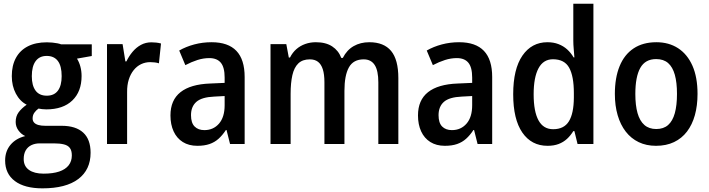

<svg xmlns="http://www.w3.org/2000/svg" viewBox="-20 -780 3843 1040"><path d="M210 240.2Q113.3 240.2 60.5 200.7Q7.8 161.1 7.8 89.4Q7.8 39.1 36.9 4.4Q65.9 -30.3 116.7 -43Q95.2 -52.7 80.1 -73.2Q64.9 -93.8 64.9 -119.6Q64.9 -149.4 80.3 -170.9Q95.7 -192.4 124.5 -212.9Q87.9 -231.4 65.9 -272.9Q43.9 -314.5 43.9 -367.7Q43.9 -425.3 66.2 -466.3Q88.4 -507.3 130.9 -529.1Q173.3 -550.8 233.9 -550.8Q249 -550.8 263.9 -549.3Q278.8 -547.9 291 -545.4Q303.2 -543 310.5 -540H477.1V-476.6L397 -462.4Q409.2 -442.9 415.5 -418.9Q421.9 -395 421.9 -368.2Q421.9 -283.7 371.6 -235.6Q321.3 -187.5 230.5 -187.5Q206.5 -188 188.5 -191.9Q174.3 -181.6 165.5 -168.7Q156.7 -155.8 156.7 -138.2Q156.7 -125 164.6 -116.2Q172.4 -107.4 187.7 -103Q203.1 -98.6 225.6 -98.6H314.5Q390.1 -98.6 430.4 -62Q470.7 -25.4 470.7 47.4Q470.7 139.6 403.8 189.9Q336.9 240.2 210 240.2ZM216.3 160.6Q266.6 160.6 300.5 149.2Q334.5 137.7 351.8 115.5Q369.1 93.3 369.1 62Q369.1 35.6 358.4 21.5Q347.7 7.3 325.9 2Q304.2 -3.4 271.5 -3.4H195.3Q169.9 -3.4 150.1 6.1Q130.4 15.6 119.4 34.4Q108.4 53.2 108.4 81.5Q108.4 120.1 137 140.4Q165.5 160.6 216.3 160.6ZM233.4 -261.7Q273.4 -261.7 293.7 -289.1Q314 -316.4 314 -367.7Q314 -422.9 293.2 -450Q272.5 -477.1 232.9 -477.1Q193.8 -477.1 173.1 -449Q152.3 -420.9 152.3 -367.2Q152.3 -316.9 172.6 -289.3Q192.9 -261.7 233.4 -261.7Z M800.3 -550.8Q812.5 -550.8 826.2 -549.3Q839.8 -547.9 852.1 -544.4L840.8 -437Q831.1 -440.4 818.4 -441.9Q805.7 -443.4 793.5 -443.4Q767.1 -443.4 744.1 -432.4Q721.2 -421.4 704.1 -400.1Q687 -378.9 677.5 -348.9Q668 -318.8 668.5 -280.8V0H559.6V-541H644L659.2 -447.3H664.6Q678.2 -475.6 698 -499.3Q717.8 -522.9 743.4 -536.9Q769 -550.8 800.3 -550.8Z M1126 -551.3Q1215.8 -551.3 1260.5 -504.4Q1305.2 -457.5 1305.2 -362.8V0H1226.1L1207 -75.7H1203.6Q1185.1 -47.4 1163.8 -28.3Q1142.6 -9.3 1115 0.2Q1087.4 9.8 1048.8 9.8Q1002.9 9.8 970.2 -10.7Q937.5 -31.2 920.4 -68.4Q903.3 -105.5 903.3 -154.8Q903.3 -237.8 957.8 -280.8Q1012.2 -323.7 1118.2 -327.6L1196.8 -331.1V-359.9Q1196.8 -415.5 1176 -440.4Q1155.3 -465.3 1113.8 -465.3Q1082 -465.3 1049.8 -455.1Q1017.6 -444.8 983.9 -427.2L950.7 -506.3Q987.3 -527.3 1032.2 -539.3Q1077.1 -551.3 1126 -551.3ZM1196.8 -259.8 1140.6 -256.8Q1072.8 -253.9 1043.7 -228.3Q1014.6 -202.6 1014.6 -156.2Q1014.6 -114.3 1034.2 -94.7Q1053.7 -75.2 1086.9 -75.2Q1135.7 -75.2 1166.3 -110.4Q1196.8 -145.5 1196.8 -210Z M1980.5 -551.3Q2059.1 -551.3 2098.4 -504.2Q2137.7 -457 2137.7 -356.9V0H2029.3V-334Q2029.3 -397.5 2009.5 -428Q1989.7 -458.5 1950.2 -458.5Q1894 -458.5 1869.9 -415Q1845.7 -371.6 1845.7 -287.6V0H1737.3V-334.5Q1737.3 -377.4 1728.5 -404.8Q1719.7 -432.1 1702.4 -445.3Q1685.1 -458.5 1658.2 -458.5Q1618.7 -458.5 1595.9 -436.5Q1573.2 -414.6 1563.7 -372.8Q1554.2 -331.1 1554.2 -272V0H1445.3V-541H1530.8L1544.4 -468.3H1550.8Q1564.5 -495.6 1585.4 -513.9Q1606.4 -532.2 1633.3 -541.7Q1660.2 -551.3 1690.9 -551.3Q1744.6 -551.3 1779.1 -528.8Q1813.5 -506.3 1828.6 -466.3H1836.9Q1858.9 -509.3 1895.8 -530.3Q1932.6 -551.3 1980.5 -551.3Z M2466.8 -551.3Q2556.6 -551.3 2601.3 -504.4Q2646 -457.5 2646 -362.8V0H2566.9L2547.9 -75.7H2544.4Q2525.9 -47.4 2504.6 -28.3Q2483.4 -9.3 2455.8 0.2Q2428.2 9.8 2389.6 9.8Q2343.8 9.8 2311 -10.7Q2278.3 -31.2 2261.2 -68.4Q2244.1 -105.5 2244.1 -154.8Q2244.1 -237.8 2298.6 -280.8Q2353 -323.7 2459 -327.6L2537.6 -331.1V-359.9Q2537.6 -415.5 2516.8 -440.4Q2496.1 -465.3 2454.6 -465.3Q2422.9 -465.3 2390.6 -455.1Q2358.4 -444.8 2324.7 -427.2L2291.5 -506.3Q2328.1 -527.3 2373 -539.3Q2418 -551.3 2466.8 -551.3ZM2537.6 -259.8 2481.4 -256.8Q2413.6 -253.9 2384.5 -228.3Q2355.5 -202.6 2355.5 -156.2Q2355.5 -114.3 2375 -94.7Q2394.5 -75.2 2427.7 -75.2Q2476.6 -75.2 2507.1 -110.4Q2537.6 -145.5 2537.6 -210Z M2945.8 9.8Q2858.9 9.8 2809.3 -62Q2759.8 -133.8 2759.8 -269.5Q2759.8 -406.2 2809.8 -478.8Q2859.9 -551.3 2945.3 -551.3Q2978.5 -551.3 3005.1 -541Q3031.7 -530.8 3052 -512.5Q3072.3 -494.1 3086.9 -469.2H3091.3Q3089.8 -490.7 3087.6 -515.1Q3085.4 -539.6 3085.4 -559.6V-759.8H3194.3V0H3108.4L3091.3 -69.8H3085.4Q3070.8 -45.9 3051.3 -27.8Q3031.7 -9.8 3005.9 0Q2980 9.8 2945.8 9.8ZM2976.1 -80.1Q3035.2 -80.1 3061.5 -122.8Q3087.9 -165.5 3088.4 -251.5V-275.9Q3088.4 -367.2 3063 -413.1Q3037.6 -459 2975.1 -459Q2922.9 -459 2896.7 -409.7Q2870.6 -360.4 2870.6 -269Q2870.6 -175.8 2897 -127.9Q2923.3 -80.1 2976.1 -80.1Z M3758.3 -271.5Q3758.3 -208 3743.9 -156.2Q3729.5 -104.5 3701.2 -67.4Q3672.9 -30.3 3630.9 -10.3Q3588.9 9.8 3533.2 9.8Q3481 9.8 3439.7 -10Q3398.4 -29.8 3369.6 -66.9Q3340.8 -104 3325.7 -155.8Q3310.5 -207.5 3310.5 -271.5Q3310.5 -358.9 3336.2 -421.6Q3361.8 -484.4 3412.1 -517.8Q3462.4 -551.3 3535.6 -551.3Q3603 -551.3 3653.1 -518.8Q3703.1 -486.3 3730.7 -424.1Q3758.3 -361.8 3758.3 -271.5ZM3421.4 -271Q3421.4 -210 3433.3 -167.5Q3445.3 -125 3470.5 -103Q3495.6 -81.1 3534.7 -81.1Q3574.2 -81.1 3598.9 -102.8Q3623.5 -124.5 3635.3 -167Q3647 -209.5 3647 -271.5Q3647 -333 3635.3 -375Q3623.5 -417 3598.9 -438.5Q3574.2 -460 3534.2 -460Q3475.1 -460 3448.2 -412.1Q3421.4 -364.3 3421.4 -271Z"/></svg>

Font: Open Sans SemiCondensed SemiBold
Style: Regular
Weight: 600
Width: 4
Designer: Monotype Design Team
Foundry: Monotype Imaging Inc.
Version: Version 3.000